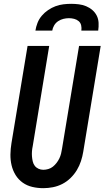

<svg xmlns="http://www.w3.org/2000/svg" viewBox="-20 -975 546 1003"><path d="M206 8Q177 8 149 1.5Q121 -5 98.5 -21Q76 -37 61.5 -60.5Q47 -84 40.5 -111.5Q34 -139 34.5 -168.5Q35 -198 40 -228L124 -735H237L151 -212Q148 -198 147 -184.5Q146 -171 147 -158Q148 -145 151 -132Q154 -119 161.5 -109Q169 -99 181 -93.5Q193 -88 206 -88Q219 -88 232.5 -92Q246 -96 256.5 -104.5Q267 -113 275.5 -124Q284 -135 290 -147.5Q296 -160 299 -172.5Q302 -185 304 -198L393 -735H506L415 -183Q411 -158 403 -133.5Q395 -109 381.5 -86.5Q368 -64 348.5 -45Q329 -26 305.5 -14Q282 -2 256.5 3Q231 8 206 8ZM165 -815Q168 -835 176 -855.5Q184 -876 198.5 -893Q213 -910 231.5 -922.5Q250 -935 270 -942.5Q290 -950 311 -952.5Q332 -955 352 -955Q372 -955 392 -952.5Q412 -950 430 -942.5Q448 -935 462.5 -922.5Q477 -910 485.5 -893Q494 -876 495 -855.5Q496 -835 493 -815H405Q407 -829 404 -842.5Q401 -856 391 -864.5Q381 -873 367.5 -876.5Q354 -880 340 -880Q326 -880 311.5 -876.5Q297 -873 284 -864.5Q271 -856 263 -842.5Q255 -829 253 -815Z"/></svg>

Font: Iosevka Custom
Style: Bold Italic
Weight: 700
Italic angle: -9°
Designer: Belleve Invis
Foundry: Belleve Invis
Version: Version 30.3.1; ttfautohint (v1.8.3)